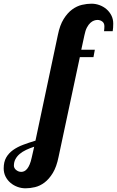

<svg xmlns="http://www.w3.org/2000/svg" viewBox="-228 -769 633 1039"><path d="M85 -579.1Q95.7 -632.8 116.5 -666Q137.2 -699.2 162.6 -717.8Q188 -736.3 215.3 -742.7Q242.7 -749 267.1 -749Q289.6 -749 310.8 -741.2Q332 -733.4 348.4 -719.2Q364.7 -705.1 374.8 -685.3Q384.8 -665.5 384.8 -641.1Q384.8 -617.7 381.8 -600.1H335Q335.9 -608.4 336.4 -614.3Q336.9 -620.1 336.9 -627Q336.9 -644 325.4 -652.6Q314 -661.1 298.8 -661.1Q291 -661.1 281 -657.7Q271 -654.3 261 -645.3Q251 -636.2 242.4 -620.1Q233.9 -604 229 -579.1L211.9 -500H285.2L277.8 -460H204.1L88.9 80.1Q78.1 133.8 57.9 167Q37.6 200.2 12.9 218.8Q-11.7 237.3 -38.6 243.7Q-65.4 250 -89.8 250Q-112.3 250 -133.5 242.2Q-154.8 234.4 -171.4 220.2Q-188 206.1 -198 186.3Q-208 166.5 -208 142.1Q-208 107.4 -194.6 83.7Q-181.2 60.1 -157.7 43.2Q-134.3 26.4 -103 14.6Q-71.8 2.9 -36.1 -7.8ZM-43 24.9Q-66.4 32.7 -86.7 42.2Q-106.9 51.8 -121.6 64.2Q-136.2 76.7 -144.5 92.3Q-152.8 107.9 -152.8 127.9Q-152.8 133.8 -149.9 139.6Q-147 145.5 -141.6 150.1Q-136.2 154.8 -128.9 158Q-121.6 161.1 -112.8 161.1Q-105 161.1 -96.9 157.5Q-88.9 153.8 -81.3 144.8Q-73.7 135.7 -67.4 120.6Q-61 105.5 -56.2 83Z"/></svg>

Font: Lobster
Style: Regular
Weight: 400
Designer: Pablo Impallari
Foundry: Pablo Impallari
Version: Version 1.007; ttfautohint (v1.1) -l 8 -r 50 -G 50 -x 14 -D 